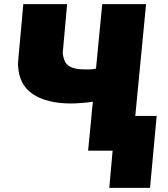

<svg xmlns="http://www.w3.org/2000/svg" viewBox="-20 -725 810 924"><path d="M734 -167 702 179H506L522 0H404L419 -153L420 -167L427 -236Q417 -233 380 -230Q343 -227 322 -227Q207 -227 139 -271.5Q71 -316 67 -410Q64 -407 82 -592L92 -705H303L289 -549Q281 -462 282 -466Q286 -442 294 -426.5Q302 -411 324 -401Q346 -391 388 -391Q394 -391 411.5 -391Q429 -391 442 -395L472 -705H683L631 -167Z"/></svg>

Font: Nunito Sans Heavy Heavy
Style: Italic
Weight: 400
Italic angle: -4.541°
Designer: Vernon Adams
Foundry: Vernon Adams
Version: Version 2.002